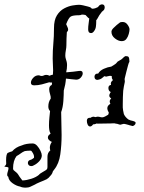

<svg xmlns="http://www.w3.org/2000/svg" viewBox="-129 -571 662 882"><path d="M-11 291Q-27 291 -37 286Q-54 283 -71.5 270.5Q-89 258 -91 241Q-96 238 -96 232Q-96 225 -93 216.5Q-90 208 -90 201Q-90 197 -95.5 196.5Q-101 196 -105.5 195Q-110 194 -108 192L-105 190Q-100 185 -100.5 179Q-101 173 -101 166Q-101 135 -92.5 131Q-84 127 -73 124Q-57 105 -29 97Q-9 88 21 88Q32 88 41.5 98.5Q51 109 57 122Q63 135 63 143Q63 157 51.5 169.5Q40 182 27 188Q21 192 16 192H14Q7 192 3 187.5Q-1 183 -1 178Q-1 166 12 163Q16 162 19.5 159.5Q23 157 27 154Q29 145 22.5 133Q16 121 12 121Q5 121 -2 121.5Q-9 122 -15 123Q-25 127 -33.5 133.5Q-42 140 -53 146Q-69 167 -69 203Q-69 208 -66 211Q-49 224 -45 231.5Q-41 239 -30 253Q-29 255 -26 258Q-6 257 15.5 250Q37 243 50 232Q53 227 68.5 218.5Q84 210 87 206Q89 201 89 196Q89 191 89 185Q89 168 89 149.5Q89 131 101 121H102Q101 117 100.5 113.5Q100 110 100 107Q100 94 109 81L108 80L105 79Q100 76 95.5 71.5Q91 67 91 61Q91 54 95 50Q99 46 104 42H103Q99 36 97.5 26Q96 16 96 5Q96 -13 98 -32Q100 -51 101 -61Q93 -68 93 -82Q93 -103 104 -118Q105 -126 101 -138.5Q97 -151 97 -161Q97 -176 109 -181V-183Q110 -186 110 -188.5Q110 -191 110 -192H103Q99 -192 97 -193Q81 -188 63.5 -183.5Q46 -179 28 -179Q13 -179 13 -191Q13 -202 23.5 -213.5Q34 -225 48 -225Q52 -225 55 -223.5Q58 -222 62 -222Q68 -222 72.5 -224.5Q77 -227 83 -227Q88 -227 91.5 -226Q95 -225 98 -223Q107 -227 114 -228Q114 -233 114.5 -238Q115 -243 115 -247Q115 -261 114 -274Q113 -287 113 -302Q113 -339 116 -371Q119 -403 119 -442Q119 -479 132.5 -500.5Q146 -522 166 -532.5Q186 -543 205 -546Q224 -549 234 -549Q241 -549 252.5 -546.5Q264 -544 275 -541Q286 -538 288 -536L291 -533Q293 -531 295 -531Q303 -531 309.5 -533.5Q316 -536 320 -538Q322 -540 324 -542Q326 -544 327 -546Q334 -551 339 -551Q352 -551 352 -537Q352 -532 349 -526Q347 -524 344.5 -521.5Q342 -519 339 -517Q326 -501 317 -483Q316 -482 315 -480.5Q314 -479 313 -478V-471Q313 -460 311.5 -448.5Q310 -437 303 -428Q297 -419 289 -419Q276 -419 276 -436Q276 -450 278 -462.5Q280 -475 281 -486Q277 -488 272.5 -493Q268 -498 264 -502Q260 -503 256 -503.5Q252 -504 247 -504Q241 -501 234 -501Q206 -501 196 -495Q186 -489 175 -460Q177 -454 180.5 -447.5Q184 -441 184 -435Q184 -429 178 -423V-422Q177 -408 176.5 -393Q176 -378 176 -363Q176 -353 173.5 -340Q171 -327 171 -316Q171 -312 171.5 -308.5Q172 -305 173 -302Q179 -286 179 -272Q179 -264 178 -255.5Q177 -247 175 -239H178Q207 -241 233 -245Q251 -248 251 -234Q251 -225 242.5 -215Q234 -205 221 -205Q214 -205 200.5 -207Q187 -209 174 -210Q173 -196 170.5 -182.5Q168 -169 164 -155Q164 -135 162 -106.5Q160 -78 152 -56Q152 -31 153 -4.5Q154 22 154 49Q154 95 148 138Q142 181 120 208L114 216Q112 225 106.5 232Q101 239 94 246Q93 247 90.5 248.5Q88 250 86 252Q83 254 73 258Q63 262 53.5 266Q44 270 40 272L31 277Q20 282 11 286.5Q2 291 -11 291ZM430 -382Q415 -382 399 -394.5Q383 -407 383 -425Q383 -433 392 -442Q401 -451 407 -456L421 -467Q423 -469 427.5 -469.5Q432 -470 435 -470Q448 -470 457 -457.5Q466 -445 466 -436Q466 -428 462.5 -415Q459 -402 451.5 -392Q444 -382 430 -382ZM479 8Q479 8 473 6Q471 6 468 5Q465 4 462 3Q455 1 449 -0.5Q443 -2 441 -2Q437 -2 431 0Q425 2 423 2Q422 2 419.5 1Q417 0 416 0Q413 -1 410 -2Q407 -3 403 -3Q398 -5 391 -4.5Q384 -4 381 -4L320 -3Q317 -3 316 -4L311 -2Q308 -1 306 -0.5Q304 0 302 0H299Q292 10 285 10Q278 10 274 2Q270 -6 270 -16Q270 -30 284 -30H287Q293 -35 301 -35Q304 -35 310 -33Q316 -35 320 -35Q326 -35 330.5 -33.5Q335 -32 341 -32Q346 -32 354 -36Q362 -40 368 -44L371 -53Q364 -65 364 -74Q364 -86 378 -94Q375 -100 375 -105Q375 -112 382 -119Q373 -124 373 -132Q373 -137 377 -144Q379 -146 380 -148Q369 -153 369 -167Q369 -179 381 -181Q381 -183 380.5 -184Q380 -185 380 -186Q380 -192 383 -196Q386 -200 390 -203Q383 -211 385 -220Q381 -224 372 -222Q371 -222 370 -221.5Q369 -221 367 -221Q361 -219 359 -219L349 -221Q347 -219 347 -218Q336 -208 327.5 -206Q319 -204 319 -204Q305 -204 305 -219Q305 -224 308.5 -228.5Q312 -233 319 -233H322Q330 -247 348 -255Q366 -263 382 -265Q387 -268 392 -271Q397 -274 401 -277Q403 -278 404.5 -280Q406 -282 407 -283L409 -285Q410 -286 410 -286.5Q410 -287 410 -287L418 -292L427 -297Q428 -297 432 -301Q435 -304 440.5 -309Q446 -314 450 -313Q460 -313 462.5 -308Q465 -303 465 -295Q466 -288 465 -286Q464 -285 462.5 -281.5Q461 -278 459 -270Q455 -257 451.5 -241.5Q448 -226 444 -211Q443 -207 444 -202.5Q445 -198 444 -193Q442 -183 440 -173.5Q438 -164 437 -154Q436 -142 435.5 -124.5Q435 -107 435 -93.5Q435 -80 435 -77Q435 -74 436.5 -64Q438 -54 440 -47Q446 -33 461 -22Q463 -21 466 -20Q469 -19 471 -18L483 -15Q487 -14 490.5 -12Q494 -10 494 -7V-6Q494 -1 489 3.5Q484 8 479 8Z"/></svg>

Font: Are You Serious
Style: Regular
Weight: 400
Designer: Robert E. Leuschke
Foundry: Robert E. Leuschke
Version: Version 1.100